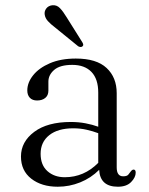

<svg xmlns="http://www.w3.org/2000/svg" viewBox="-20 -697 566 728"><path d="M59.5 -103.5Q59.5 -159.5 109.8 -197Q160 -234.5 248.5 -234.5Q278 -234.5 304.2 -229.5Q330.5 -224.5 352.5 -216.5V-346Q352.5 -397.5 326.8 -424.2Q301 -451 254 -451Q207.5 -451 185.5 -432Q163.5 -413 163.5 -387.5V-353.5Q163.5 -335.5 151.8 -325.8Q140 -316 120.5 -316Q103 -316 93.2 -326.2Q83.5 -336.5 83.5 -354Q83.5 -384 105.8 -411.8Q128 -439.5 169.2 -457.2Q210.5 -475 267.5 -475Q346 -475 384.2 -439.2Q422.5 -403.5 422.5 -343.5V-62.5Q422.5 -28.5 447 -28.5Q461 -28.5 466.2 -34.5Q471.5 -40.5 475.5 -46.5Q481 -54 486.5 -54Q494.5 -54 494.5 -42.5Q494.5 -24.5 477.2 -6.8Q460 11 427 11Q359.5 11 356 -53Q325 -22 284 -5.5Q243 11 199 11Q137.5 11 98.5 -19.5Q59.5 -50 59.5 -103.5ZM134 -114Q134 -71 160 -48Q186 -25 225.5 -25Q298.5 -25 352.5 -79.5V-192Q331 -200 307.8 -205.2Q284.5 -210.5 257.5 -210.5Q199.5 -210.5 166.8 -184.5Q134 -158.5 134 -114ZM233 -631 292 -537Q294.5 -533 295.5 -528.8Q296.5 -524.5 293 -521.5Q287 -516 276.5 -521.5L188 -593.5Q172 -605.5 161.8 -616.8Q151.5 -628 149.5 -641.5Q147.5 -654 155.2 -664.5Q163 -675 177.5 -677Q195 -679 207.2 -666.2Q219.5 -653.5 233 -631Z"/></svg>

Font: Fraunces 9pt Light
Style: Regular
Weight: 300
Version: Version 1.000;[0bf87f6ff]